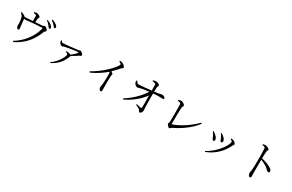

<svg xmlns="http://www.w3.org/2000/svg" viewBox="219 -2515 6512 4288"><g transform="rotate(30 3475.0 -371.0)"><path d="M807 -643C828 -617 838 -595 854 -595C869 -595 879 -605 879 -621C879 -641 870 -659 845 -682C819 -704 782 -727 730 -747L717 -730C761 -699 787 -669 807 -643ZM899 -711C921 -686 930 -664 947 -664C962 -664 972 -672 972 -689C972 -709 962 -728 934 -750C908 -771 872 -790 820 -809L808 -791C854 -760 877 -736 899 -711ZM381 -725C401 -723 423 -720 436 -714C452 -708 453 -702 454 -681L455 -561C387 -556 305 -549 249 -547C244 -555 235 -562 220 -572C198 -587 170 -598 141 -609L129 -592C156 -564 183 -538 193 -500C201 -469 213 -388 214 -355C213 -338 208 -320 209 -308C210 -279 231 -229 259 -231C275 -232 286 -242 285 -264C285 -283 262 -469 258 -512C273 -503 283 -499 297 -499C332 -499 442 -525 707 -533C720 -533 723 -531 719 -517C668 -296 505 -81 291 45L308 67C555 -54 699 -235 789 -473C797 -492 829 -504 829 -522C829 -545 775 -599 744 -599C728 -599 712 -580 694 -578C653 -574 578 -569 514 -565C515 -593 517 -628 519 -649C521 -679 541 -685 541 -705C541 -724 484 -760 442 -760C421 -760 403 -753 380 -746Z M1432 -334C1464 -323 1492 -311 1492 -287C1492 -236 1396 -53 1247 42L1259 58C1425 -23 1512 -137 1570 -291C1572 -297 1573 -301 1573 -305C1639 -342 1704 -384 1736 -406C1753 -418 1788 -422 1788 -443C1788 -467 1727 -521 1704 -521C1689 -521 1681 -508 1660 -506C1614 -499 1334 -468 1279 -468C1257 -468 1247 -483 1230 -508L1215 -503C1215 -484 1217 -468 1224 -453C1235 -427 1272 -395 1294 -395C1314 -395 1317 -407 1346 -414C1429 -432 1637 -466 1672 -466C1688 -466 1691 -462 1682 -447C1662 -415 1607 -366 1551 -328C1537 -337 1514 -347 1485 -349C1470 -351 1455 -350 1435 -350Z M2576 -746C2618 -725 2635 -711 2635 -695C2635 -687 2627 -670 2608 -644C2538 -545 2365 -362 2112 -221L2125 -197C2300 -269 2438 -379 2500 -434C2511 -420 2514 -408 2515 -390C2518 -345 2514 -178 2506 -110C2502 -77 2494 -57 2494 -39C2494 -6 2511 42 2544 42C2565 42 2574 30 2574 -7C2574 -67 2569 -220 2576 -365C2576 -390 2585 -404 2585 -417C2585 -431 2562 -448 2534 -466C2600 -529 2649 -583 2686 -624C2713 -654 2731 -652 2731 -671C2731 -697 2687 -741 2648 -754C2627 -763 2606 -764 2583 -765Z M3076 -49C3249 -126 3439 -281 3531 -420C3533 -300 3535 -143 3531 -101C3530 -90 3523 -85 3510 -87C3483 -91 3432 -103 3392 -113L3384 -95C3419 -77 3464 -59 3492 -35C3512 -17 3513 17 3539 17C3568 17 3598 -27 3598 -68C3598 -93 3592 -116 3590 -177C3588 -251 3587 -410 3588 -503C3715 -513 3792 -506 3837 -506C3852 -506 3862 -517 3862 -531C3862 -557 3809 -582 3773 -582C3756 -582 3755 -567 3588 -549C3588 -585 3590 -630 3593 -659C3597 -697 3611 -698 3611 -721C3611 -737 3557 -770 3513 -770C3486 -770 3458 -761 3440 -755L3439 -734C3462 -732 3485 -729 3503 -722C3521 -715 3528 -709 3528 -691L3530 -543C3424 -532 3269 -514 3207 -513C3181 -512 3162 -533 3139 -572L3120 -564C3120 -547 3121 -523 3127 -508C3136 -485 3181 -440 3208 -441C3237 -441 3256 -455 3299 -463C3350 -472 3421 -485 3494 -493C3412 -344 3227 -173 3061 -70Z M4147 -658 4148 -639C4217 -628 4227 -614 4228 -597C4234 -522 4232 -212 4230 -151C4229 -114 4213 -101 4213 -87C4213 -65 4261 -10 4285 -10C4306 -10 4308 -34 4339 -49C4552 -151 4743 -292 4866 -457L4847 -476C4711 -332 4479 -173 4298 -115C4290 -113 4288 -116 4288 -124C4288 -216 4291 -490 4296 -545C4299 -577 4320 -589 4320 -606C4320 -630 4256 -676 4215 -676C4197 -676 4171 -667 4147 -658Z M5341 -491C5361 -468 5379 -436 5393 -409C5417 -360 5417 -319 5447 -319C5466 -319 5480 -331 5480 -353C5480 -389 5459 -422 5427 -449C5405 -470 5382 -486 5353 -502ZM5244 50C5485 -42 5630 -215 5704 -377C5715 -400 5732 -408 5732 -424C5732 -449 5684 -493 5647 -499C5631 -502 5613 -500 5600 -499L5595 -484C5634 -468 5648 -456 5648 -440C5648 -364 5497 -106 5232 32ZM5165 -439C5184 -415 5202 -387 5218 -354C5246 -300 5247 -261 5279 -261C5300 -261 5310 -276 5310 -297C5310 -329 5288 -364 5247 -399C5230 -415 5204 -436 5177 -450Z M6276 -746 6277 -725C6330 -719 6352 -713 6355 -681C6361 -631 6361 -522 6361 -442C6361 -366 6361 -202 6353 -128C6349 -90 6340 -72 6340 -50C6340 -16 6357 39 6390 39C6412 39 6422 27 6422 1C6422 -16 6420 -46 6419 -90C6418 -196 6419 -360 6420 -429C6488 -403 6542 -374 6587 -343C6647 -297 6658 -263 6691 -263C6712 -263 6723 -280 6723 -297C6723 -328 6697 -353 6667 -372C6612 -407 6517 -442 6420 -464C6421 -518 6423 -592 6428 -640C6432 -673 6450 -677 6450 -697C6450 -720 6382 -758 6340 -758C6321 -758 6302 -752 6276 -746Z"/></g></svg>

Font: Harano Aji Mincho
Style: Regular
Weight: 400
Foundry: Masamichi Hosoda
Version: HaranoAjiMincho-Regular version 20230610;ttx 4.39.4